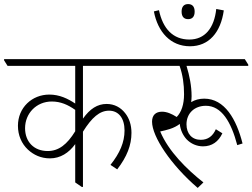

<svg xmlns="http://www.w3.org/2000/svg" viewBox="-46 -912 1238 942"><path d="M199 -135C250 -135 292 -162 323 -205V-17L355 5H361V-266C405 -336 443 -369 489 -369C536 -369 565 -332 565 -272C565 -214 542 -161 496 -103L529 -81C577 -143 599 -200 599 -260C599 -299 588 -332 568 -357C546 -385 515 -402 477 -402C432 -402 395 -378 361 -330V-589H663V-595L646 -622H-26V-616L-9 -589H323V-404C287 -428 246 -448 196 -448C111 -448 42 -384 42 -295C42 -248 60 -207 91 -178C119 -152 155 -135 199 -135ZM77 -283C77 -356 133 -414 208 -414C252 -414 287 -398 323 -373V-268C283 -203 242 -171 188 -171C120 -171 77 -217 77 -283Z M924 10 952 -17C871 -81 781 -169 740 -267C755 -270 771 -274 787 -279C806 -285 823 -294 836 -304C839 -275 851 -249 869 -229C890 -207 919 -194 950 -194C994 -194 1026 -217 1045 -258L1013 -278C998 -244 974 -226 939 -226C896 -226 869 -256 869 -302C869 -356 908 -393 964 -393C1041 -393 1088 -314 1118 -200L1144 -208C1114 -327 1056 -428 956 -428C932 -428 910 -422 892 -411C893 -420 894 -430 894 -440C894 -490 884 -540 869 -589H1172V-595L1155 -622H612V-616L629 -589H835C851 -544 857 -498 857 -450C857 -399 844 -362 821 -338C796 -354 772 -364 749 -364C718 -364 700 -347 700 -315C700 -242 792 -103 924 10Z M877 -818C898 -818 909 -831 909 -855C909 -879 898 -892 877 -892C856 -892 845 -879 845 -855C845 -831 856 -818 877 -818ZM886 -685C979 -685 1037 -753 1052 -861L1015 -868C1005 -774 959 -718 883 -718C803 -718 753 -771 734 -862L709 -856C728 -755 791 -685 886 -685Z"/></svg>

Font: Noto Serif Devanagari SemiCondensed ExtraLight
Style: Regular
Weight: 200
Width: 4
Designer: Universal Thirst, Indian Type Foundry and the Monotype Design Team
Foundry: Monotype Imaging Inc.
Version: Version 2.004